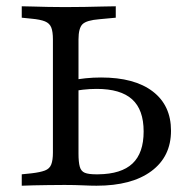

<svg xmlns="http://www.w3.org/2000/svg" viewBox="-20 -591 599 611"><path d="M180.6 -2.4Q157.3 -2.4 132.7 -2Q108.1 -1.6 86.3 -1.2Q64.5 -0.8 49.2 0V-36.3L80.6 -39.5Q108.1 -42.7 123 -48.4Q137.9 -54 143.1 -67.7Q148.4 -81.5 148.4 -105.6V-201.6H229.8V-102.4Q229.8 -75 233.9 -60.5Q237.9 -46 250 -41.1Q262.1 -36.3 284.7 -36.3H292.7Q366.1 -37.1 401.6 -70.6Q437.1 -104 437.1 -172.6Q437.1 -241.9 400.4 -275Q363.7 -308.1 287.9 -308.1Q265.3 -308.1 244 -305.6Q222.6 -303.2 201.6 -298.4V-333.9Q227.4 -339.5 252 -341.9Q276.6 -344.4 301.6 -344.4Q408.1 -344.4 466.1 -300Q524.2 -255.6 524.2 -175Q524.2 -92.7 461.7 -46.4Q399.2 0 287.1 0Q269.4 0 243.5 -1.2Q217.7 -2.4 189.5 -2.4ZM148.4 -201.6V-465.3Q148.4 -490.3 143.1 -503.6Q137.9 -516.9 123 -523Q108.1 -529 80.6 -531.5L49.2 -534.7V-571Q64.5 -571 86.3 -570.2Q108.1 -569.4 132.7 -569Q157.3 -568.5 180.6 -568.5H188.7H193.5Q221 -568.5 249.6 -569Q278.2 -569.4 304 -570.2Q329.8 -571 348.4 -571V-534.7L296 -529.8Q255.6 -526.6 242.7 -514.1Q229.8 -501.6 229.8 -465.3V-201.6Z"/></svg>

Font: Playfair 9pt
Style: Regular
Weight: 400
Designer: Claus Eggers Sørensen
Foundry: Claus Eggers Sørensen
Version: Version 2.203